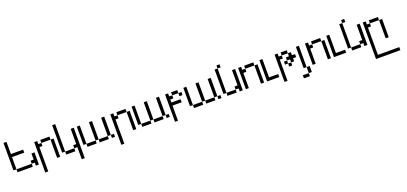

<svg xmlns="http://www.w3.org/2000/svg" viewBox="4 -783 3059 1444"><g transform="rotate(-20 1534.0 -61.5)"><path d="M23.9 0V-23.9H146V0ZM170.4 0V-23.9H146V-48.3H170.4V-97.2H194.8V0ZM0 -23.9V-243.7H23.9V-146H121.6V-121.6H23.9V-23.9Z M340.8 0V-146H365.2V0ZM219.2 72.8V-170.4H243.2V-146H267.6V-121.6H243.2V72.8ZM267.6 -146V-170.4H340.8V-146Z M413.6 0V-23.9H486.8V0ZM511.2 72.8V-23.9H486.8V-48.3H511.2V-170.4H535.6V72.8ZM389.6 -23.9V-243.7H413.6V-23.9Z M584 0V-23.9H657.2V0ZM681.6 0V-23.9H754.9V0ZM779.3 0V-23.9H803.7V0ZM560.1 -23.9V-170.4H584V-23.9ZM657.2 -23.9V-170.4H681.6V-23.9ZM754.9 -23.9V-170.4H779.3V-23.9Z M949.7 0V-146H974.1V0ZM828.1 72.8V-170.4H852.1V-146H876.5V-121.6H852.1V72.8ZM876.5 -146V-170.4H949.7V-146Z M1022.5 0V-23.9H1095.7V0ZM1120.1 0V-23.9H1193.4V0ZM1217.8 0V-23.9H1242.2V0ZM998.5 -23.9V-170.4H1022.5V-23.9ZM1095.7 -23.9V-170.4H1120.1V-23.9ZM1193.4 -23.9V-170.4H1217.8V-23.9Z M1363.8 -121.6V-146H1388.2V-121.6ZM1266.6 48.3V-170.4H1290.5V-146H1314.9V-121.6H1290.5V-97.2H1363.8V-72.8H1290.5V48.3ZM1314.9 -146V-170.4H1363.8V-146Z M1436.5 0V-23.9H1509.8V0ZM1534.2 0V-23.9H1607.4V0ZM1631.8 0V-23.9H1656.2V0ZM1412.6 -23.9V-170.4H1436.5V-23.9ZM1509.8 -23.9V-170.4H1534.2V-23.9ZM1607.4 -23.9V-170.4H1631.8V-23.9Z M1704.6 0V-23.9H1777.8V0ZM1802.2 0V-23.9H1777.8V-48.3H1802.2V-170.4H1826.7V0ZM1680.7 -23.9V-219.2H1704.6V-23.9ZM1704.6 -219.2V-243.7H1729V-219.2Z M1972.7 0V-146H1997.1V0ZM1851.1 0V-170.4H1875V-146H1899.4V-121.6H1875V0ZM1899.4 -146V-170.4H1972.7V-146Z M2021.5 0V-170.4H2045.4V-23.9H2118.7V0Z M2215.8 -48.3V-72.8H2240.2V-48.3ZM2191.4 -72.8V-97.2H2215.8V-72.8ZM2240.2 -72.8V-97.2H2215.8V-121.6H2240.2V-146H2264.6V-121.6H2289.1V-97.2H2264.6V-72.8ZM2143.1 48.3V-170.4H2167V-146H2191.4V-121.6H2167V48.3ZM2191.4 -146V-170.4H2240.2V-146Z M2289.6 72.8V48.3H2337.4V72.8ZM2337.4 48.3V0H2361.8V48.3ZM2313.5 0V-170.4H2337.4V0Z M2507.8 0V-146H2532.2V0ZM2386.2 0V-170.4H2410.2V-146H2434.6V-121.6H2410.2V0ZM2434.6 -146V-170.4H2507.8V-146Z M2556.6 0V-170.4H2580.6V-23.9H2653.8V0Z M2702.1 0V-23.9H2775.4V0ZM2799.8 0V-23.9H2775.4V-48.3H2799.8V-170.4H2824.2V0ZM2678.2 -23.9V-219.2H2702.1V-23.9ZM2702.1 -219.2V-243.7H2726.6V-219.2Z M2970.2 0V-146H2994.6V0ZM2848.6 121.6V-170.4H2872.6V-146H2897V-121.6H2872.6V97.2H3043.5V121.6ZM2897 -146V-170.4H2970.2V-146Z"/></g></svg>

Font: FS Mondwest Regular
Style: Regular
Weight: 400
Designer: NZWStudios2024
Foundry: https://fontstruct.com
Version: Version 1.0